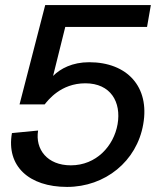

<svg xmlns="http://www.w3.org/2000/svg" viewBox="-20 -720 658 756"><path d="M244 16C394 16 519 -85 544 -231C570 -378 481 -475 331 -475C265 -475 218 -450 189 -421L237 -614H559L574 -700H158L57 -309H156C169 -325 219 -392 316 -392C416 -392 458 -318 443 -231C428 -145 359 -69 259 -69C166 -69 118 -132 130 -206L27 -196C4 -66 94 16 244 16Z"/></svg>

Font: Uncut Sans Medium
Style: Italic
Weight: 500
Italic angle: -10°
Designer: Kasper Nordkvist
Foundry: Uncut Type
Version: Version 1.111;FEAKit 1.0